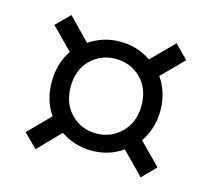

<svg xmlns="http://www.w3.org/2000/svg" viewBox="-75 -671 715 647"><g transform="rotate(15 282.0 -347.0)"><path d="M99 -113 52 -160 126 -235Q93 -282 93 -347Q93 -412 126 -459L52 -534L99 -581L174 -504Q223 -537 282 -537Q341 -537 390 -504L466 -581L512 -534L438 -459Q454 -437 463 -408Q472 -379 472 -347Q472 -315 463 -286.5Q454 -258 438 -235L512 -160L466 -113L390 -190Q367 -174 340 -165.5Q313 -157 282 -157Q223 -157 174 -190ZM282 -217Q334 -217 370 -253Q406 -289 406 -347Q406 -406 370 -441.5Q334 -477 282 -477Q230 -477 194.5 -441.5Q159 -406 159 -347Q159 -289 194.5 -253Q230 -217 282 -217Z"/></g></svg>

Font: Ubuntu Sans
Style: Regular
Weight: 400
Designer: Dalton Maag Ltd
Foundry: Dalton Maag Ltd
Version: Version 1.006; ttfautohint (v1.8.4.7-5d5b)